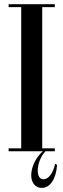

<svg xmlns="http://www.w3.org/2000/svg" viewBox="-20 -720 302 914"><path d="M242.3 60C233.3 104 211.2 133.5 186.6 133.5C168.6 133.5 159.6 116 159.6 92C159.6 63.6 172.1 26 196.2 0H241V-14H181V-686H241V-700H21V-686H81V-14H21V0H184.4C150.9 28.2 128.6 75.3 128.6 114.5C128.6 150.5 148.6 174.5 179.1 174.5C219.1 174.5 247.6 130.5 251.6 64.5Z"/></svg>

Font: Picaflor 36 pt
Style: Regular
Weight: 400
Designer: Ariel Martín Pérez
Foundry: Tunera Type Foundry
Version: Version 1.000;hotconv 1.0.109;makeotfexe 2.5.65596